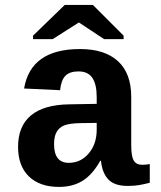

<svg xmlns="http://www.w3.org/2000/svg" viewBox="-20 -733 640 763"><path d="M214.4 9.8Q137.7 9.8 94.7 -32Q51.8 -73.7 51.8 -149.4Q51.8 -231.4 102.8 -274.2Q153.8 -316.9 255.4 -318.4L364.3 -320.3V-347.2Q364.3 -397.5 347.2 -423.3Q330.1 -449.2 292 -449.2Q256.3 -449.2 239.5 -431.4Q222.7 -413.6 218.8 -374.5L75.7 -381.3Q102.1 -538.1 297.9 -538.1Q396.5 -538.1 449 -489.7Q501.5 -441.4 501.5 -347.7V-156.2Q501.5 -111.8 511.5 -95Q521.5 -78.1 544.9 -78.1Q560.5 -78.1 575.2 -81.1V-6.8Q563 -3.9 553.2 -1.5Q543.5 1 533.7 2.4Q523.9 3.9 512.9 4.9Q502 5.9 487.3 5.9Q435.5 5.9 410.9 -19.5Q386.2 -44.9 381.3 -94.2H378.4Q347.7 -39.1 308.3 -14.6Q269 9.8 214.4 9.8ZM364.3 -244.6 298.8 -243.7Q254.9 -242.7 235.1 -234.6Q215.3 -226.6 205.1 -208.7Q194.8 -190.9 194.8 -160.2Q194.8 -85.9 253.4 -85.9Q300.8 -85.9 332.5 -123.3Q364.3 -160.6 364.3 -217.8ZM471.2 -591.3V-577.6H393.6L294.4 -643.1H292.5L189.5 -577.6H111.3V-591.3L237.3 -713.4H349.1Z"/></svg>

Font: Liberation Mono
Style: Bold
Weight: 700
Monospace: yes
Designer: Steve Matteson
Foundry: Ascender Corporation
Version: Version 2.1.5